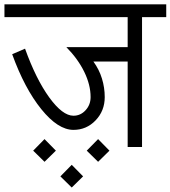

<svg xmlns="http://www.w3.org/2000/svg" viewBox="-33 -670 777 875"><path d="M293.9 184.6 242.2 133.8 293.9 81.1 345.7 133.8ZM414.1 67.4 362.3 16.6 414.1 -36.1 465.8 16.6ZM169.9 67.4 118.2 16.6 169.9 -36.1 221.7 16.6ZM301.8 -78.1Q231.4 -78.1 155.3 -172.4Q79.1 -266.6 22.5 -422.9L81.1 -448.2Q130.9 -309.6 191.4 -226.1Q252 -142.6 301.8 -142.6Q334 -142.6 356.9 -167.5Q379.9 -192.4 379.9 -227.5Q379.9 -283.2 351.1 -342.3Q322.3 -401.4 269.5 -455.1H548.8V-591.8H-12.7V-650.4H724.6V-591.8H614.3V0H548.8V-389.6H392.6Q418.9 -353.5 431.6 -312Q444.3 -270.5 444.3 -227.5Q444.3 -165 402.8 -121.6Q361.3 -78.1 301.8 -78.1Z"/></svg>

Font: Lohit Marathi
Style: Regular
Weight: 400
Version: 2.94.2